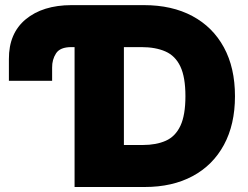

<svg xmlns="http://www.w3.org/2000/svg" viewBox="-20 -748 992 768"><path d="M15.6 -424.8V-511.7Q15.1 -614.7 83 -670.9Q150.9 -727.1 265.6 -727.5H555.7Q668 -727.5 749.5 -683.8Q831.1 -640.1 875.5 -558.6Q919.9 -477.1 919.9 -363.3Q919.9 -250 875.7 -168.5Q831.5 -86.9 750.5 -43.5Q669.4 0 558.6 0H278.3V-559.6H265.6Q220.2 -559.6 204.1 -534.4Q188 -509.3 188.5 -477.5V-424.8ZM544.9 -559.6H475.6V-168H550.8Q605 -168 643.3 -185.1Q681.6 -202.1 701.7 -244.9Q721.7 -287.6 721.7 -363.3Q721.7 -439.5 701.4 -482.2Q681.2 -524.9 641.6 -542.2Q602.1 -559.6 544.9 -559.6Z"/></svg>

Font: Inter Tight Black
Style: Regular
Weight: 900
Designer: Rasmus Andersson
Foundry: rsms
Version: Version 3.004; ttfautohint (v1.8.4.7-5d5b)